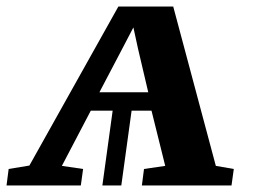

<svg xmlns="http://www.w3.org/2000/svg" viewBox="-37 -568 786 588"><path d="M-17 0 -10.5 -50.5 53 -61 325.5 -548H493.5L624 -60L679 -50.5L672 0H397.5L404 -50.5L469 -60L427 -229H366L334.5 0H276.5L308 -229H241L152.5 -60L217.5 -50.5L210.5 0ZM267.5 -285.5H417L386 -417.5L371.5 -484L336.5 -417Z"/></svg>

Font: Merriweather 36pt
Style: Bold Italic
Weight: 700
Italic angle: -7.8°
Version: Version 2.101